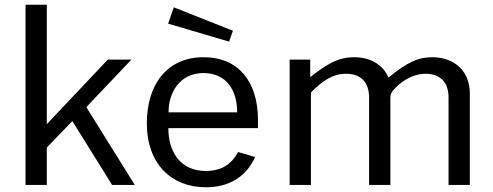

<svg xmlns="http://www.w3.org/2000/svg" viewBox="-20 -782 2085 812"><path d="M345 -329 536 -530H436L178 -257V-762H88V0H178V-158L286 -270L454 0H550Z M1071 -240V-275C1071 -436 989 -540 841 -540C689 -540 601 -428 601 -260C601 -90 704 10 851 10C946 10 1020 -32 1059 -118L987 -139C959 -88 918 -59 850 -59C745 -59 692 -137 692 -240ZM693 -307C692 -388 739 -473 840 -473C938 -473 983 -400 983 -307ZM691 -682 949 -606 965 -652 715 -751Z M1295 0V-391C1347 -443 1388 -470 1444 -470C1508 -470 1541 -432 1541 -369V0H1631V-370C1631 -382 1634 -389 1643 -400C1669 -432 1721 -470 1780 -470C1844 -470 1877 -432 1877 -369V0H1967V-387C1967 -480 1903 -540 1808 -540C1748 -540 1703 -519 1623 -454C1599 -510 1545 -540 1478 -540C1402 -540 1354 -503 1292 -456V-530H1205V0Z"/></svg>

Font: Cheyenne Sans
Style: Regular
Weight: 400
Designer: The Public Sans project authors (U.S. Web Design System), Libre Franklin designed by Pablo Impallari and Rodrigo Fuenzal
Foundry: The Cheyenne Sans Project Authors
Version: Version 2.007